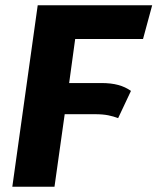

<svg xmlns="http://www.w3.org/2000/svg" viewBox="-20 -713 601 733"><path d="M526 -564 561 -693H124L27 0H188L227 -277H343C384 -277 406 -271 431 -262L480 -366C451 -386 418 -396 366 -396H244L267 -564Z"/></svg>

Font: Fira Sans
Style: Bold Italic
Weight: 700
Italic angle: -8°
Designer: bBox Type GmbH & Carrois Corporate GbR & Edenspiekermann AG
Foundry: bBox Type GmbH & Carrois Corporate GbR & Edenspiekermann AG
Version: Version 4.301;PS 004.301;hotconv 1.0.88;makeotf.lib2.5.64775